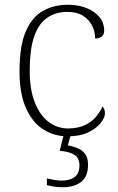

<svg xmlns="http://www.w3.org/2000/svg" viewBox="-20 -563 497 807"><path d="M264 10Q208 10 162 -19Q116 -48 89 -109Q62 -170 62 -263Q62 -370 88.5 -431Q115 -492 161 -517.5Q207 -543 265 -543Q311 -543 345.5 -528.5Q380 -514 399 -490Q418 -466 418 -435Q418 -424 413.5 -416.5Q409 -409 400.5 -405Q392 -401 380 -401Q380 -430 367 -455.5Q354 -481 328.5 -497Q303 -513 262 -513Q216 -513 180 -489.5Q144 -466 124.5 -412Q105 -358 105 -264Q105 -186 126.5 -132Q148 -78 184.5 -50.5Q221 -23 268 -23Q308 -24 335.5 -36.5Q363 -49 381.5 -70Q400 -91 411 -116Q416 -110 418.5 -103Q421 -96 421 -86Q421 -69 403 -46Q385 -23 350.5 -6.5Q316 10 264 10ZM244 224Q229 224 212 222Q195 220 177 215V187Q195 191 209.5 193.5Q224 196 240 196Q274 196 294 181Q314 166 314 132Q314 102 293 88Q272 74 231 71L251 -9H281L265 48Q288 52 307.5 60.5Q327 69 338.5 85Q350 101 350 129Q350 180 320.5 202Q291 224 244 224Z"/></svg>

Font: Noto Serif Khmer ExtraLight
Style: Regular
Weight: 250
Version: Version 2.003